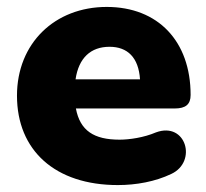

<svg xmlns="http://www.w3.org/2000/svg" viewBox="-20 -523 595 554"><path d="M320 11C373 11 428 1 474 -21C550 -56 517 -173 430 -141C395 -126 353 -120 325 -120C251 -120 211 -146 199 -210H484C516 -210 530 -222 530 -249C530 -404 436 -503 288 -503C138 -503 29 -398 29 -247C29 -89 139 11 320 11ZM296 -388C348 -388 380 -357 384 -294H198C207 -356 242 -388 296 -388Z"/></svg>

Font: Nunito Black
Style: Regular
Weight: 900
Designer: Vernon Adams
Foundry: Vernon Adams
Version: Version 3.602